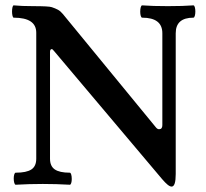

<svg xmlns="http://www.w3.org/2000/svg" viewBox="-20 -686 769 716"><path d="M584.5 -18.1 182.1 -495.1Q179.2 -498.5 177 -500.7Q174.8 -502.9 173.3 -502.9Q166.5 -502.9 166.5 -492.2V-94.2Q166.5 -66.4 184.3 -54.2Q202.1 -42 240.2 -42Q243.7 -42 245.6 -35.2Q247.6 -28.3 247.6 -18.6Q247.6 -9.8 245.6 -3.4Q243.7 2.9 240.2 2.9Q189.9 0 139.6 0Q88.9 0 38.6 2.9Q35.2 2.9 33.2 -4.2Q31.2 -11.2 31.2 -20.5Q31.2 -29.3 33.2 -35.6Q35.2 -42 38.6 -42Q78.6 -42 96.9 -54Q115.2 -65.9 115.2 -94.2V-564Q115.2 -620.1 31.2 -620.1Q28.3 -620.1 26.6 -627.2Q24.9 -634.3 24.9 -643.1Q24.9 -652.3 26.6 -659.2Q28.3 -666 31.2 -666Q60.1 -663.1 103.5 -663.1Q162.6 -663.1 173.3 -659.2Q186.5 -654.8 196 -649.7Q205.6 -644.5 214.4 -633.8L561.5 -210.9Q566.9 -204.1 573.2 -204.1Q585.4 -204.1 585.4 -219.2V-562Q585.4 -620.1 510.3 -620.1Q506.8 -620.1 504.9 -626.7Q502.9 -633.3 502.9 -642.6Q502.9 -652.3 504.9 -659.2Q506.8 -666 510.3 -666Q548.3 -663.1 606 -663.1Q663.1 -663.1 701.2 -666Q704.6 -666 706.5 -659.2Q708.5 -652.3 708.5 -643.1Q708.5 -633.8 706.5 -627Q704.6 -620.1 701.2 -620.1Q635.3 -620.1 635.3 -562V-37.1Q635.3 9.8 620.1 9.8Q613.8 9.8 605.2 2.9Q596.7 -3.9 584.5 -18.1Z"/></svg>

Font: JuniusX
Style: Bold
Weight: 700
Designer: Peter S. Baker
Foundry: Briery Creek Software
Version: Version 1.004